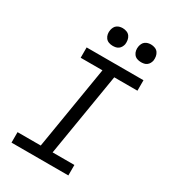

<svg xmlns="http://www.w3.org/2000/svg" viewBox="-224 -1062 1048 1176"><g transform="rotate(30 300.0 -474.0)"><path d="M50 0V-74H214L311 -662H157V-735H559V-661H395L298 -74H452V0ZM490 -823Q475 -823 461.5 -828Q448 -833 439.5 -844.5Q431 -856 428.5 -870.5Q426 -885 429 -900Q431 -910 436 -920Q441 -930 450 -936.5Q459 -943 469.5 -945.5Q480 -948 490 -948Q505 -948 519 -942.5Q533 -937 541 -925.5Q549 -914 551.5 -899.5Q554 -885 552 -870Q550 -860 544.5 -850Q539 -840 530 -833.5Q521 -827 510.5 -825Q500 -823 490 -823ZM290 -823Q275 -823 261.5 -828Q248 -833 239.5 -844.5Q231 -856 228.5 -870.5Q226 -885 229 -900Q231 -910 236 -920Q241 -930 250 -936.5Q259 -943 269.5 -945.5Q280 -948 290 -948Q305 -948 319 -942.5Q333 -937 341 -925.5Q349 -914 351.5 -899.5Q354 -885 352 -870Q350 -860 344.5 -850Q339 -840 330 -833.5Q321 -827 310.5 -825Q300 -823 290 -823Z"/></g></svg>

Font: Iosevka Curly Extended Oblique
Style: Regular
Weight: 400
Width: 7
Italic angle: -9°
Monospace: yes
Designer: Belleve Invis
Foundry: Belleve Invis
Version: Version 11.1.0; ttfautohint (v1.8.3)